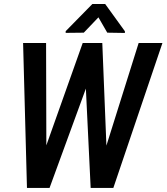

<svg xmlns="http://www.w3.org/2000/svg" viewBox="-20 -922 817 942"><path d="M190.4 -161.1 385.7 -710.9H455.1L430.2 -566.4L223.1 0H149.9ZM206.1 -710.9 207.5 -154.3 187.5 0H112.3L93.3 -710.9ZM489.3 -167 660.2 -710.9H776.9L536.1 0H459ZM481.9 -710.9 504.4 -149.9 495.1 0H424.8L397 -577.6L414.6 -710.9ZM496.1 -902.3 592.8 -768.6V-760.3L506.3 -761.7L462.9 -836.9L391.1 -761.7L302.2 -760.7V-769L433.1 -902.3Z"/></svg>

Font: Roboto Condensed Medium
Style: Italic
Weight: 500
Italic angle: -12°
Designer: Christian Robertson
Foundry: Google
Version: Version 3.0; 2020